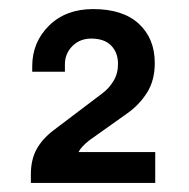

<svg xmlns="http://www.w3.org/2000/svg" viewBox="-20 -825 416 423"><path d="M48 -422V-441Q48 -473 60.5 -496Q73 -519 98 -538L205 -619Q220 -630 230 -646.5Q240 -663 240 -684Q240 -709 225 -724.5Q210 -740 181 -740Q156 -740 139.5 -723.5Q123 -707 123 -683Q123 -679 123 -675Q123 -671 123 -667H51Q51 -669 51 -673Q51 -677 51 -679Q51 -732 88 -768.5Q125 -805 185 -805Q251 -805 286 -772.5Q321 -740 321 -686Q321 -648 304 -621Q287 -594 260 -575L177 -516Q168 -509 162 -502.5Q156 -496 153 -490H322V-422Z"/></svg>

Font: Chivo SemiBold
Style: Regular
Weight: 600
Designer: Hector Gatti
Foundry: Omnibus-Type
Version: Version 2.002